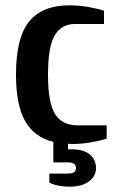

<svg xmlns="http://www.w3.org/2000/svg" viewBox="-20 -530 435 720"><path d="M165 155V121H230Q251 121 258 115.5Q265 110 265 100Q265 79 235 79H180V2Q109 -15 74.5 -75.5Q40 -136 40 -250Q40 -389 89.5 -449.5Q139 -510 240 -510Q275 -510 310 -504Q345 -498 370 -490V-440H260Q211 -440 185.5 -398Q160 -356 160 -250Q160 -143 187 -101.5Q214 -60 270 -60H380V-10Q355 -2 320 4Q285 10 250 10L234 9L235 10V30H250Q294 30 317 49.5Q340 69 340 100Q340 131 313.5 150.5Q287 170 240 170Q218 170 201 166.5Q184 163 175.5 159.5Q167 156 165 155Z"/></svg>

Font: Cuprum
Style: Bold
Weight: 700
Designer: Jovanny Lemonad
Foundry: Jovanny Lemonad
Version: Version 2.000